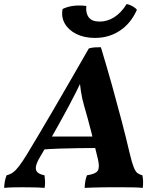

<svg xmlns="http://www.w3.org/2000/svg" viewBox="-52 -912 771 935"><path d="M-31.7 3Q-31.2 -14.3 -28.4 -28.9Q-25.6 -43.6 -20 -58.3Q-2.1 -62.7 11.6 -72.7Q25.4 -82.6 41.7 -104.1Q58 -125.6 81.5 -164.1Q109 -210.3 140 -261.9Q170.9 -313.6 206.6 -374.9Q242.3 -436.2 285.3 -510.6Q328.3 -584.9 380.5 -676Q395.2 -680.5 409.4 -681.3Q423.5 -682 439.3 -682Q467.9 -587.9 493.5 -496.4Q519 -404.9 541 -321Q562.9 -237.1 579.7 -164.9Q590.2 -120.6 598.8 -98.7Q607.3 -76.8 617.3 -69.2Q627.3 -61.7 641.3 -58.3Q644.3 -46.2 644.8 -30.3Q645.3 -14.3 643.2 3Q625.1 1 598.9 0.5Q572.7 0 547.7 0Q522.7 0 507.2 0Q494.7 0 476 0Q457.2 0 436.2 0.5Q415.2 1 395.2 1.5Q375.3 2 360.3 3Q360.8 -14.8 363.6 -30.2Q366.4 -45.7 371.4 -58.3Q414.4 -64.8 424.3 -81.1Q434.3 -97.4 424.8 -137.1Q409.5 -202.4 392.9 -267.7Q376.3 -333.1 357.5 -397.4Q348 -429.4 342.2 -466.5Q336.5 -503.5 334.1 -544.7H356.8Q338.2 -503 319.5 -465.7Q300.8 -428.5 282.8 -395.1Q249.6 -333.1 214.6 -271.1Q179.7 -209.2 143 -147.7Q126.2 -119.7 123.1 -101.3Q119.9 -82.8 130.7 -72.8Q141.4 -62.8 164.8 -58.3Q166.8 -44.1 167.5 -28.7Q168.2 -13.2 165.1 3Q151.8 1.5 132.6 1Q113.4 0.5 93.4 0.3Q73.5 0 57 0Q31.5 0 9.3 0.5Q-12.8 1 -31.7 3ZM141.2 -182.6 166.3 -247.2H419.9L426.5 -191.3Q381.5 -191.3 333.1 -190.6Q284.7 -189.8 235.8 -188.3Q186.8 -186.7 141.2 -182.6ZM410.3 -727.3Q359.1 -727.3 320.6 -746.1Q282.2 -765 263.7 -797Q245.3 -829.1 252.8 -868.2Q300.6 -891.5 368.5 -882.9Q364.5 -848.5 380.1 -827.7Q395.7 -806.9 433.4 -806.9Q470.9 -806.9 504.4 -828.2Q538 -849.4 564.6 -892.1Q578.8 -890 593.5 -881.6Q608.2 -873.3 614.7 -864.2Q585.3 -798 531.9 -762.7Q478.5 -727.3 410.3 -727.3Z"/></svg>

Font: Vollkorn
Style: Italic
Weight: 400
Italic angle: -11°
Designer: Friedrich Althausen
Foundry: Friedrich Althausen
Version: Version 5.001